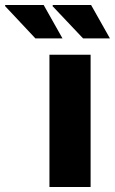

<svg xmlns="http://www.w3.org/2000/svg" viewBox="-135 -745 458 765"><path d="M62 0V-527H226V0ZM196 -592 74 -721 76 -725H228L303 -592ZM6 -592 -115 -721 -114 -725H39L114 -592Z"/></svg>

Font: Archivo SemiBold ExtraBold
Style: Regular
Weight: 800
Version: Version 2.001